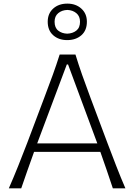

<svg xmlns="http://www.w3.org/2000/svg" viewBox="-20 -1031 735 1051"><path d="M28.3 0Q54.2 -59.1 80.3 -124.3Q106.4 -189.5 128.9 -248.5L223.6 -499.5Q249.5 -567.4 269.3 -622.3Q289.1 -677.2 306.6 -732.4H393.1Q410.2 -676.3 429.4 -621.8Q448.7 -567.4 474.1 -499L568.4 -247.6Q591.3 -187 616.2 -122.8Q641.1 -58.6 666.5 0H597.7Q581.5 -48.3 564.2 -99.6Q546.9 -150.9 529.3 -199.7H166.5Q148.4 -149.9 130.6 -99.1Q112.8 -48.3 96.2 0ZM512.7 -246.1 352.5 -678.2H345.7L183.6 -246.1ZM347.7 -811.5Q301.3 -811.5 271.2 -838.1Q241.2 -864.7 241.2 -912.1Q241.2 -957 271.2 -984.1Q301.3 -1011.2 348.6 -1011.2Q395 -1011.2 425.3 -983.9Q455.6 -956.5 455.6 -912.1Q455.6 -864.3 425.3 -837.9Q395 -811.5 347.7 -811.5ZM347.7 -846.7Q377.9 -847.7 397.9 -863.5Q418 -879.4 418 -912.1Q418 -942.4 397.9 -959Q377.9 -975.6 348.6 -976.6Q318.8 -975.6 298.8 -959Q278.8 -942.4 278.8 -912.1Q278.8 -879.4 298.6 -863.5Q318.4 -847.7 347.7 -846.7Z"/></svg>

Font: Pinar-DS3-FD Light
Style: Regular
Weight: 300
Designer: Amin Abedi
Version: Version 3.000